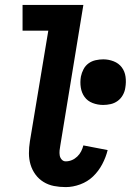

<svg xmlns="http://www.w3.org/2000/svg" viewBox="-20 -755 540 783"><path d="M248 8Q223 8 200 3.5Q177 -1 157.5 -13Q138 -25 124.5 -43.5Q111 -62 104.5 -84Q98 -106 98 -130Q98 -154 102 -179L177 -630H72V-735H320L226 -162Q224 -152 223 -141.5Q222 -131 223.5 -121.5Q225 -112 231.5 -104.5Q238 -97 248 -97Q261 -97 273 -102Q285 -107 295 -116.5Q305 -126 311 -138Q317 -150 320 -162L419 -143Q412 -114 397 -85.5Q382 -57 359.5 -35.5Q337 -14 307 -3Q277 8 248 8ZM401 -327Q378 -327 357.5 -335Q337 -343 325 -359.5Q313 -376 309.5 -398Q306 -420 310 -443Q313 -458 320.5 -472.5Q328 -487 341 -496.5Q354 -506 370 -509.5Q386 -513 401 -513Q423 -513 443.5 -505Q464 -497 476.5 -480.5Q489 -464 492 -442Q495 -420 491 -397Q489 -382 481 -367.5Q473 -353 460 -343.5Q447 -334 431.5 -330.5Q416 -327 401 -327Z"/></svg>

Font: Iosevka Curly Slab Extrabold
Style: Italic
Weight: 800
Italic angle: -9°
Monospace: yes
Designer: Belleve Invis
Foundry: Belleve Invis
Version: Version 22.1.2; ttfautohint (v1.8.4)